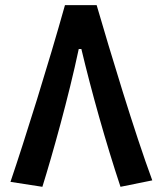

<svg xmlns="http://www.w3.org/2000/svg" viewBox="-20 -718 626 743"><path d="M354 -698.2H231.4C168 -471.7 76.7 -179.7 20.5 -14.2L144 4.9C182.1 -117.2 245.6 -342.8 284.7 -528.3H294.9C333 -367.7 389.2 -166.5 446.3 4.9L569.3 -20C500 -207 405.8 -520.5 354 -698.2Z"/></svg>

Font: Cascadia Mono SemiBold
Style: Regular
Weight: 600
Monospace: yes
Designer: Aaron Bell
Foundry: Saja Typeworks
Version: Version 2404.023